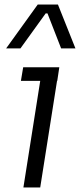

<svg xmlns="http://www.w3.org/2000/svg" viewBox="-20 -825 352 845"><path d="M83 0 157 -469H72L82 -529H241L232 -469H231L157 0ZM7 -612 146 -805H235L312 -612H249L189 -766H181L70 -612Z"/></svg>

Font: Sora Light
Style: Italic
Weight: 300
Designer: Jonathan Barnbrook, Juli√°n Moncada
Version: Version 1.000